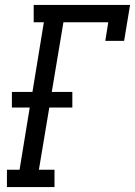

<svg xmlns="http://www.w3.org/2000/svg" viewBox="-20 -755 545 775"><path d="M8 0V-70H59L100 -321H28V-384H111L157 -665H116V-735H505L481 -590H405L417 -665H236L189 -384H272V-321H179L137 -70H200V0Z"/></svg>

Font: Iosevka Curly Slab Oblique
Style: Regular
Weight: 400
Italic angle: -9°
Monospace: yes
Designer: Belleve Invis
Foundry: Belleve Invis
Version: Version 11.1.0; ttfautohint (v1.8.3)